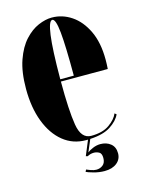

<svg xmlns="http://www.w3.org/2000/svg" viewBox="-106 -590 604 809"><g transform="rotate(-15 196.0 -185.0)"><path d="M207 10Q150 10 107.5 -24.5Q65 -59 41.5 -120.8Q18 -182.5 18 -263.5Q18 -337.5 35.8 -388Q53.5 -438.5 81.5 -469Q109.5 -499.5 141 -513Q172.5 -526.5 200 -526.5Q246 -526.5 285.5 -500Q325 -473.5 349.5 -422.2Q374 -371 374 -296.5Q374 -277 372.5 -256H168Q168 -130.5 178.5 -66.2Q189 -2 232.5 -2Q282.5 -2 312 -22.8Q341.5 -43.5 351.5 -68L359 -62Q347.5 -36 315.2 -14.8Q283 6.5 225 9.5L202.5 62.5Q209.5 56 226.2 48.8Q243 41.5 260 41.5Q286.5 41.5 304.5 56Q322.5 70.5 322.5 98Q322.5 124 302.5 140Q282.5 156 249 156Q225 156 201.2 149.2Q177.5 142.5 170 138.5L174.5 129.5Q180 132 193 136.8Q206 141.5 217 141.5Q233 141.5 245.2 131.8Q257.5 122 257.5 101Q257.5 81 246.5 75.2Q235.5 69.5 224.5 69.5Q209 69.5 196 77L188 75L215 10Q211 10 207 10ZM200 -516.5Q185 -516.5 176.8 -456.5Q168.5 -396.5 168 -266H227Q227 -395 221 -455.8Q215 -516.5 200 -516.5Z"/></g></svg>

Font: Imbue 100pt Black
Style: Regular
Weight: 900
Designer: Tyler Finck
Foundry: Etcetera Type Company
Version: Version 1.102; ttfautohint (v1.8.3)